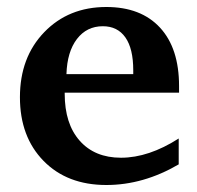

<svg xmlns="http://www.w3.org/2000/svg" viewBox="-20 -520 564 549"><path d="M37 -242Q37 -356 106.5 -428Q176 -500 284 -500Q383 -500 437.5 -441Q492 -382 492 -274V-255H165V-252Q165 -166 208 -117.5Q251 -69 326 -69Q405 -69 491 -124V-50Q390 9 284 9Q172 9 104.5 -60Q37 -129 37 -242ZM170 -308H361V-319Q361 -381 338.5 -413Q316 -445 274 -445Q228 -445 200 -408.5Q172 -372 170 -308Z"/></svg>

Font: Khartiya
Style: Bold
Weight: 700
Version: Version 1.0.2